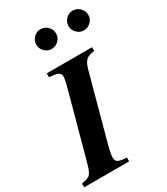

<svg xmlns="http://www.w3.org/2000/svg" viewBox="-251 -1000 951 1094"><g transform="rotate(-30 224.0 -452.5)"><path d="M406 -669V-644Q368 -640 351 -625Q334 -610 322 -564L210 -152Q193 -90 193 -65Q193 -44 207.5 -35.5Q222 -27 264 -25V0H-32V-25Q7 -30 22 -43Q37 -56 51 -107L168 -536Q182 -587 182 -607Q182 -635 140 -640L108 -644V-669ZM480 -839Q480 -813 460.5 -794Q441 -775 414 -775Q388 -775 369 -794.5Q350 -814 350 -839Q350 -866 369 -885.5Q388 -905 414 -905Q441 -905 460.5 -885.5Q480 -866 480 -839ZM268 -839Q268 -813 248.5 -794Q229 -775 202 -775Q176 -775 157 -794.5Q138 -814 138 -839Q138 -866 157 -885.5Q176 -905 202 -905Q229 -905 248.5 -885.5Q268 -866 268 -839Z"/></g></svg>

Font: STIX MathJax Latin
Style: Bold Italic
Weight: 700
Italic angle: -16.33°
Designer: MicroPress Inc., with final additions and corrections provided by Coen Hoffman, Elsevier (retired)
Version: Version 1.1.1